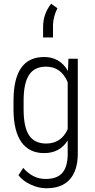

<svg xmlns="http://www.w3.org/2000/svg" viewBox="-20 -820 512 1040"><path d="M107.9 -277.3V-227.5Q107.9 -132.3 137.2 -87.4Q166.5 -43 229 -42.5Q312.5 -42.5 346.7 -120.6V-374.5Q311.5 -458.5 230 -459Q167 -459 137.7 -414.6Q108.4 -370.6 107.9 -277.3ZM53.2 -220.2V-273.9Q53.2 -392.6 94.2 -451.7Q135.7 -511.2 218.8 -511.2Q304.7 -511.2 348.1 -435.5L350.6 -500.5L351.1 -502H352.1H399.9H401.4V-500.5V13.2Q400.9 104.5 357.4 152.3Q314 200.2 230.5 199.7Q188.5 199.7 145.5 179.4Q102.5 159.2 80.6 129.9L80.1 128.9L80.6 128.4L104.5 91.3L106 89.4L106.9 90.8Q158.7 149.4 226.6 149.4Q289.1 149.4 317.9 116.2Q346.2 83 346.7 15.6V-59.1Q303.7 9.3 218.8 9.3Q138.7 9.3 96.2 -49.8Q54.7 -108.9 53.2 -220.2ZM257.3 -799.8 291 -775.4Q268.1 -728 267.1 -685.5V-617.2H213.4V-673.3Q213.4 -745.1 257.3 -799.8Z"/></svg>

Font: MAUL Condensed Light
Style: Light
Weight: 300
Designer: MAUL
Version: Version 2.137; 2017; ttfautohint (v1.8.3)